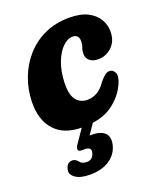

<svg xmlns="http://www.w3.org/2000/svg" viewBox="-126 -534 689 826"><g transform="rotate(-20 218.0 -121.0)"><path d="M274.5 -372Q252 -372 229.8 -350.5Q207.5 -329 192.2 -289.8Q177 -250.5 175 -197.5Q173 -145 191.2 -119.8Q209.5 -94.5 243.5 -94.5Q268 -94.5 289 -106.8Q310 -119 328.5 -146.5Q342 -162.5 352 -170.5Q362 -178.5 374 -178.5Q389 -178.5 397.5 -162Q406 -145.5 391 -112Q369 -61.5 319 -26Q269 9.5 180.5 9.5Q98.5 9.5 55.8 -37.8Q13 -85 15 -169Q16.5 -224 35.5 -275Q54.5 -326 89.8 -366.2Q125 -406.5 175.2 -430Q225.5 -453.5 289 -453.5Q341 -453.5 373.8 -436.5Q406.5 -419.5 421.5 -393.2Q436.5 -367 436.5 -338Q436.5 -293.5 409.5 -268Q382.5 -242.5 347.5 -242.5Q322.5 -242.5 308.2 -254.2Q294 -266 294 -285.5Q294 -302 298.8 -313.8Q303.5 -325.5 303.5 -341Q303.5 -372 274.5 -372ZM191 -8.5H240.5L199 53Q204 53 209 53Q251 53 269 72.2Q287 91.5 277.5 128Q267 166.5 232.5 189.2Q198 212 144.5 212Q99 212 76.5 195.2Q54 178.5 60.5 156.5Q67.5 128 91.5 128Q100 128 105.2 131.5Q110.5 135 115.5 140Q126 156 148.5 156Q176.5 156 184 127.5Q191.5 101 158.5 101H144.5Q130.5 101 129.2 92Q128 83 137.5 69.5Z"/></g></svg>

Font: Fraunces 144pt SuperSoft
Style: Bold Italic
Weight: 700
Italic angle: -16°
Version: Version 1.000;[0bf87f6ff]